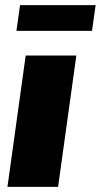

<svg xmlns="http://www.w3.org/2000/svg" viewBox="-20 -727 392 747"><path d="M9 0 80 -511H277L206 0ZM44 -607 58 -707H352L338 -607Z"/></svg>

Font: Chivo Medium Black
Style: Italic
Weight: 900
Italic angle: -8.05°
Version: Version 2.002